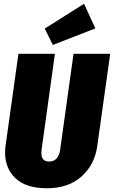

<svg xmlns="http://www.w3.org/2000/svg" viewBox="-20 -982 606 1021"><path d="M497 -204Q483 -106 413.5 -43.5Q344 19 229 19Q119 19 63 -33.5Q7 -86 7 -171Q7 -191 10 -210L78 -696H272L201 -185Q200 -179 200 -168Q200 -123 241 -123Q291 -123 300 -187L371 -696H566ZM427 -962 487 -831 261 -743 218 -830Z"/></svg>

Font: Fira Sans Extra Condensed Black
Style: Italic
Weight: 900
Width: 3
Italic angle: -8°
Designer: Carrois Corporate & Edenspiekermann AG
Foundry: Carrois Corporate GbR & Edenspiekermann AG
Version: Version 4.203